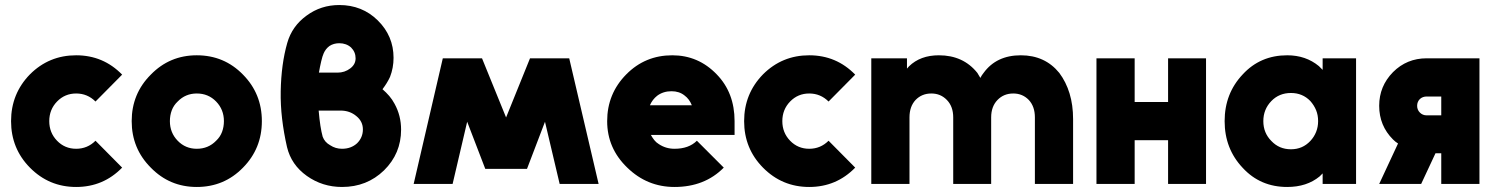

<svg xmlns="http://www.w3.org/2000/svg" viewBox="-20 -732 5957 764"><path d="M283 -512Q175 -512 99 -436Q24 -359 24 -250Q24 -141 99 -65Q175 12 283 12Q391 12 466 -65L360 -172Q328 -140 283 -140Q238 -140 207 -172Q176 -204 176 -250Q176 -296 207 -328Q238 -360 283 -360Q328 -360 360 -328L466 -435Q391 -512 283 -512Z M763 -512Q655 -512 580 -435Q504 -359 504 -250Q504 -141 580 -65Q655 12 763 12Q872 12 947 -65Q1022 -141 1022 -250Q1022 -359 947 -435Q872 -512 763 -512ZM763 -360Q809 -360 840 -328Q871 -296 871 -250Q871 -227 863.5 -207Q856 -187 840 -172Q809 -140 763 -140Q718 -140 687 -172Q656 -204 656 -250Q656 -273 663.5 -293Q671 -313 687 -328Q718 -360 763 -360Z M1330 -712Q1257 -712 1200 -670Q1142 -628 1123 -561Q1099 -477 1097 -369Q1096 -315 1102.5 -259.5Q1109 -204 1122 -147Q1139 -76 1201 -32Q1263 12 1341 12Q1440 12 1508 -54Q1576 -121 1576 -216Q1576 -272 1550 -319Q1541 -336 1529 -350Q1517 -364 1502 -377Q1511 -389 1518.5 -401Q1526 -413 1532 -426Q1546 -462 1546 -502Q1546 -589 1483 -651Q1421 -712 1330 -712ZM1330 -560Q1358 -560 1377 -543Q1395 -525 1395 -500Q1395 -476 1374 -460Q1352 -443 1323 -443H1249Q1253 -466 1258 -487.5Q1263 -509 1268 -520Q1272 -529 1277.5 -536Q1283 -543 1291 -549Q1308 -560 1330 -560ZM1248 -292H1335Q1372 -292 1398 -270Q1424 -249 1424 -217Q1424 -185 1401 -162Q1377 -140 1341 -140Q1315 -140 1294 -154Q1283 -160 1275.5 -168.5Q1268 -177 1264 -188Q1259 -206 1255 -231.5Q1251 -257 1248 -292Z M1911 -60H2077L1898 -500H1742ZM1626 0H1781L1898 -500H1742ZM2207 0H2362L2245 -500H2089ZM1911 -60H2077L2245 -500H2089Z M2903 -195V-250Q2903 -363 2832 -436Q2759 -512 2655 -512Q2547 -512 2472 -436Q2396 -359 2396 -250Q2396 -142 2476 -65Q2555 12 2664 12Q2784 12 2860 -65L2753 -172Q2721 -140 2664 -140Q2629 -140 2601 -159Q2591 -165 2583.5 -174.5Q2576 -184 2570 -195ZM2652 -369Q2683 -369 2704 -352Q2723 -338 2733 -313H2566Q2576 -336 2595 -351Q2619 -369 2652 -369Z M3200 -512Q3092 -512 3016 -436Q2941 -359 2941 -250Q2941 -141 3016 -65Q3092 12 3200 12Q3308 12 3383 -65L3277 -172Q3245 -140 3200 -140Q3155 -140 3124 -172Q3093 -204 3093 -250Q3093 -296 3124 -328Q3155 -360 3200 -360Q3245 -360 3277 -328L3383 -435Q3308 -512 3200 -512Z M4250 0V-258Q4250 -314 4236 -360Q4222 -406 4195 -442Q4138 -512 4042 -512Q3945 -512 3894 -442Q3890 -437 3887 -432.5Q3884 -428 3881 -422Q3878 -427 3875 -432Q3872 -437 3869 -442Q3813 -512 3716 -512Q3642 -512 3597 -468Q3595 -466 3593 -463.5Q3591 -461 3589 -459V-500H3447V0H3599V-265Q3599 -308 3623 -334Q3648 -360 3686 -360Q3723 -360 3748 -334Q3773 -308 3773 -265V0H3924V-265Q3924 -308 3949 -334Q3974 -360 4012 -360Q4049 -360 4074 -334Q4098 -308 4098 -265V0Z M4343 0H4495V-174H4628V0H4779V-500H4628V-326H4495V-500H4343Z M5243 -500V-454Q5239 -458 5235.5 -461.5Q5232 -465 5228 -469Q5176 -512 5102 -512Q4995 -512 4925 -436Q4853 -360 4853 -250Q4853 -140 4925 -64Q4995 12 5102 12Q5180 12 5231 -30Q5234 -33 5237 -36Q5240 -39 5243 -42V0H5376V-500ZM5117 -362Q5163 -362 5194 -330Q5209 -313 5217 -293.5Q5225 -274 5225 -250Q5225 -227 5217 -207Q5209 -187 5194 -171Q5163 -138 5117 -138Q5070 -138 5039 -171Q5007 -203 5007 -250Q5007 -297 5039 -330Q5070 -362 5117 -362Z M5543 -161 5468 0H5635L5692 -122Q5693 -122 5693.5 -122Q5694 -122 5694 -122H5715V0H5867V-500H5657Q5578 -500 5523 -445Q5468 -389 5468 -311Q5468 -232 5523 -177Q5528 -172 5533 -168Q5538 -164 5543 -161ZM5715 -348V-273H5657Q5641 -273 5630 -284Q5619 -295 5619 -311Q5619 -327 5630 -338Q5641 -348 5657 -348Z"/></svg>

Font: Unageo
Style: ExtraBold
Weight: 800
Designer: Richard Sepsi
Foundry: Richard Sepsi
Version: Version 2.000